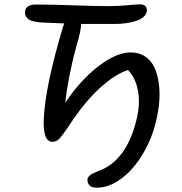

<svg xmlns="http://www.w3.org/2000/svg" viewBox="-20 -682 836 883"><path d="M425.8 181.2Q399.9 181.2 389.9 168.5Q379.9 155.8 382.8 140.1Q384.3 132.8 391.6 126.2Q398.9 119.6 405.8 116.2Q412.6 112.8 428 106.4Q443.4 100.1 450.2 97.2Q474.1 86.9 496.6 68.8Q519 50.8 541.3 21.7Q563.5 -7.3 582 -51.3Q600.6 -95.2 611.8 -149.9Q621.6 -198.2 617.9 -238.8Q614.3 -279.3 601.8 -309.1Q589.4 -338.9 568.8 -359.9Q508.3 -340.8 436.5 -274.7Q364.7 -208.5 293 -97.2Q262.7 -53.7 253.9 -44.9Q238.8 -29.8 221.2 -29.8Q177.2 -29.8 181.2 -133.8Q187.5 -282.7 269 -556.2Q272.5 -568.8 275.9 -574.2Q213.9 -576.2 181.2 -578.1Q127.9 -580.1 109.6 -594.7Q91.3 -609.4 96.2 -633.8Q97.7 -645.5 110.1 -653.3Q122.6 -661.1 145 -661.1Q217.8 -661.1 318.6 -657.5Q419.4 -653.8 475.1 -653.8Q525.4 -653.8 568.1 -658Q610.8 -662.1 623 -662.1Q641.6 -662.1 649.4 -653.1Q657.2 -644 654.8 -628.9Q649.4 -600.6 606.7 -586.2Q564 -571.8 505.9 -571.8H353Q353 -550.8 341.8 -506.8Q296.9 -353 279.8 -209Q348.1 -312 431.6 -376.5Q515.1 -440.9 581.1 -440.9Q619.6 -440.9 647.7 -421.9Q675.8 -402.8 689.7 -372.8Q703.6 -342.8 709.5 -303.7Q715.3 -264.6 713.1 -226.1Q710.9 -187.5 703.1 -149.9Q685.1 -56.6 640.4 20Q595.7 96.7 538.8 138.9Q481.9 181.2 425.8 181.2Z"/></svg>

Font: Shantell Sans Irregular
Style: Italic
Weight: 400
Italic angle: -11.31°
Designer: Stephen Nixon, Anya Danilova, Shantell Martin
Foundry: Arrow Type
Version: Version 1.006;[9816181b4]